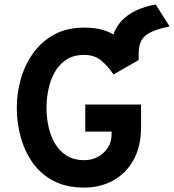

<svg xmlns="http://www.w3.org/2000/svg" viewBox="-20 -837 788 869"><path d="M478 -565V-581.5Q478 -687.5 530.2 -742.8Q582.5 -798 684.5 -817L747.5 -717.5Q695 -706.5 664.5 -692.2Q634 -678 620.8 -654.8Q607.5 -631.5 607.5 -594V-565ZM361 12Q280.5 12 222.5 -18.2Q164.5 -48.5 128 -100.2Q91.5 -152 73.8 -216.8Q56 -281.5 56 -350Q56 -415.5 74.2 -479.5Q92.5 -543.5 129.8 -596Q167 -648.5 224.5 -680.2Q282 -712 361 -712Q428 -712 474.2 -691Q520.5 -670 552.2 -636.2Q584 -602.5 607.5 -565L493.5 -500Q470.5 -535.5 439.2 -562Q408 -588.5 361 -588.5Q312 -588.5 279.2 -566.5Q246.5 -544.5 227 -509Q207.5 -473.5 199 -431.8Q190.5 -390 190.5 -350Q190.5 -304.5 200 -262Q209.5 -219.5 230 -185.5Q250.5 -151.5 283 -131.8Q315.5 -112 361 -112Q395.5 -112 423.8 -127.5Q452 -143 468.5 -169.2Q485 -195.5 485 -228.5V-241.5H366V-364H618.5V-263Q618.5 -174 584.2 -112.8Q550 -51.5 491.8 -19.8Q433.5 12 361 12Z"/></svg>

Font: Undotted
Style: Bold
Weight: 700
Designer: Delve Withrington, Dave Bailey, Thomas Jockin
Foundry: Delve Fonts LLC
Version: Version 4.000